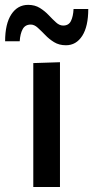

<svg xmlns="http://www.w3.org/2000/svg" viewBox="-54 -750 374 770"><path d="M79.5 0V-497L186.5 -500.5V0ZM210.5 -568.5Q183 -568.5 162.8 -581Q142.5 -593.5 127 -610Q111 -626.5 97.2 -639Q83.5 -651.5 69.5 -651.5Q47 -651.5 37 -633.2Q27 -615 25 -584.5H-33.5Q-33.5 -654.5 -8.5 -692.5Q16.5 -730.5 59 -730.5Q86 -730.5 106 -718Q126 -705.5 141.5 -689Q157 -672.5 170.8 -660Q184.5 -647.5 199.5 -647.5Q221.5 -647.5 230.5 -665.8Q239.5 -684 241 -714H300Q300 -644 275.8 -606.2Q251.5 -568.5 210.5 -568.5Z"/></svg>

Font: Heraclito Medium
Style: Regular
Weight: 500
Designer: Kostas Bartsokas (font) & Cristiano Sobral (main changes)
Foundry: Kostas Bartsokas (font) & Cristiano Sobral (main changes)
Version: Version 1.00;July 8, 2020;FontCreator 13.0.0.2655 64-bit